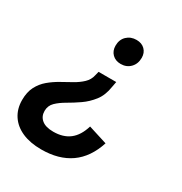

<svg xmlns="http://www.w3.org/2000/svg" viewBox="-204 -667 929 979"><g transform="rotate(30 261.0 -177.5)"><path d="M176 186Q111 186 64 165.5Q17 145 -8.5 106.5Q-34 68 -34 16Q-34 -31 -17 -63.5Q0 -96 27.5 -119Q55 -142 86.5 -159.5Q118 -177 147.5 -193.5Q177 -210 198.5 -230.5Q220 -251 226 -279L232 -303H336L330 -271Q322 -218 295.5 -184Q269 -150 235 -126.5Q201 -103 168.5 -84.5Q136 -66 114.5 -45Q93 -24 93 7Q93 39 116 58Q139 77 184 77Q242 77 279 48.5Q316 20 334 -40L445 -5Q414 91 346.5 138.5Q279 186 176 186ZM309 -394Q278 -394 259 -413Q240 -432 240 -462Q240 -498 262.5 -519.5Q285 -541 319 -541Q350 -541 368.5 -522.5Q387 -504 387 -475Q387 -439 365 -416.5Q343 -394 309 -394Z"/></g></svg>

Font: Radio Canada Big Medium
Style: Italic
Weight: 500
Italic angle: -12°
Designer: Étienne Aubert Bonn
Foundry: Coppers and Brasses
Version: Version 1.001